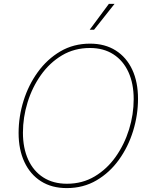

<svg xmlns="http://www.w3.org/2000/svg" viewBox="-20 -963 780 993"><path d="M325.2 9.8Q247.6 9.8 191.9 -25.6Q136.2 -61 106.2 -125.2Q76.2 -189.5 76.2 -275.4Q76.2 -359.9 101.8 -441.9Q127.4 -523.9 175.8 -590.6Q224.1 -657.2 292.2 -697.3Q360.4 -737.3 445.8 -737.3Q522.9 -737.3 578.6 -701.9Q634.3 -666.5 664.1 -602.5Q693.8 -538.6 693.8 -452.1Q693.8 -368.2 668.5 -285.9Q643.1 -203.6 595.2 -137Q547.4 -70.3 479.2 -30.3Q411.1 9.8 325.2 9.8ZM326.2 -12.7Q406.2 -12.7 470 -50.8Q533.7 -88.9 578.6 -152.6Q623.5 -216.3 647.5 -293.7Q671.4 -371.1 671.4 -450.2Q671.4 -530.8 644.3 -590.1Q617.2 -649.4 566.4 -682.1Q515.6 -714.8 445.3 -714.8Q364.7 -714.8 300.8 -676.8Q236.8 -638.7 191.7 -575Q146.5 -511.2 122.6 -433.6Q98.6 -356 98.6 -276.9Q98.6 -197.3 125.7 -137.7Q152.8 -78.1 203.9 -45.4Q254.9 -12.7 326.2 -12.7ZM443.8 -809.1 543 -942.9H572.3L466.3 -809.1Z"/></svg>

Font: Inter 16pt Thin
Style: Italic
Weight: 250
Italic angle: -9.3988°
Version: Version 4.001;git-66647c0bb